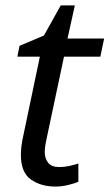

<svg xmlns="http://www.w3.org/2000/svg" viewBox="-20 -678 404 708"><path d="M185 10Q131 10 94 -16Q57 -42 57 -107Q57 -139 66 -178L127 -469H44L52 -509L142 -547L204 -658H256L229 -536H364L350 -469H216L154 -177Q151 -164 148 -147.5Q145 -131 145 -117Q145 -94 157.5 -78Q170 -62 198 -62Q216 -62 233 -65.5Q250 -69 269 -75V-8Q257 -2 232 4Q207 10 185 10Z"/></svg>

Font: Manna Sans
Style: Italic
Weight: 400
Italic angle: -12°
Designer: Monotype Design Team
Foundry: Monotype Imaging Inc.
Version: Version 2.001.1; ttfautohint (v1.8.2)